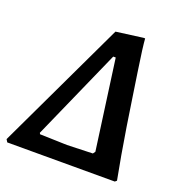

<svg xmlns="http://www.w3.org/2000/svg" viewBox="-134 -758 825 864"><g transform="rotate(20 278.0 -326.0)"><path d="M-15 -13 280 -635 408 -652H416Q417 -635 422 -595.5Q427 -556 435.5 -501Q444 -446 453.5 -381.5Q463 -317 473.5 -250.5Q484 -184 495 -121Q506 -58 516 -7L508 0H-7ZM380 -96 321 -526H309L116 -91L119 -85L250 -81L372 -85Z"/></g></svg>

Font: Alegreya SemiBold
Style: Italic
Weight: 600
Italic angle: -7°
Designer: Juan Pablo del Peral
Foundry: Huerta Tipografica
Version: Version 2.009